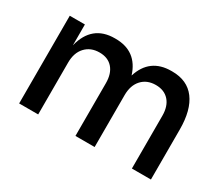

<svg xmlns="http://www.w3.org/2000/svg" viewBox="-101 -788 1175 1022"><g transform="rotate(30 486.5 -277.5)"><path d="M86 0V-539H179V-411Q215 -555 354 -555H359Q490 -555 530 -428Q570 -555 702 -555H707Q800 -555 848 -491Q896 -427 896 -307V0H779V-324Q779 -383 749.5 -416Q720 -449 668 -449Q614 -449 582 -414Q550 -379 550 -319V0H432V-324Q432 -383 403 -416Q374 -449 322 -449Q268 -449 235.5 -414Q203 -379 203 -319V0Z"/></g></svg>

Font: Cazoo Sans Medium
Style: Regular
Weight: 500
Designer: Jonathan Barnbrook, Julián Moncada
Foundry: Barnbrook Fonts
Version: Version 2.000;Glyphs 3.3 (3337)